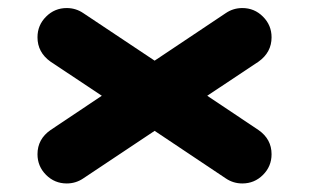

<svg xmlns="http://www.w3.org/2000/svg" viewBox="-20 -728 749 465"><path d="M606 -413.1Q637.7 -391.1 637.7 -354.5Q637.7 -325.2 616.9 -304.4Q596.2 -283.7 566.9 -283.7Q544.9 -283.7 526.9 -295.9L354.5 -411.1L181.6 -295.9Q163.6 -283.7 141.6 -283.7Q112.3 -283.7 91.6 -304.4Q70.8 -325.2 70.8 -354.5Q70.8 -391.1 102.5 -413.1L226.6 -496.1L102.5 -578.6Q70.8 -601.1 70.8 -637.7Q70.8 -667 91.6 -687.7Q112.3 -708.5 141.6 -708.5Q163.6 -708.5 181.6 -696.3L354.5 -581.1L526.9 -696.3Q544.9 -708.5 566.9 -708.5Q596.2 -708.5 616.9 -687.7Q637.7 -667 637.7 -637.7Q637.7 -601.1 606 -578.6L481.9 -496.1Z"/></svg>

Font: Robtronika
Style: Regular
Weight: 400
Designer: GGBot
Version: 1.00